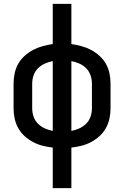

<svg xmlns="http://www.w3.org/2000/svg" viewBox="-20 -755 640 990"><path d="M252 215V6Q226 3 200 -3.5Q174 -10 150.5 -22.5Q127 -35 107 -53Q87 -71 74 -94.5Q61 -118 55.5 -144Q50 -170 50 -196V-324Q50 -350 55.5 -376.5Q61 -403 74 -426Q87 -449 107 -467Q127 -485 150.5 -497.5Q174 -510 200 -517Q226 -524 252 -528V-735H348V-528Q374 -524 400 -517Q426 -510 449.5 -497.5Q473 -485 493 -467Q513 -449 526 -426Q539 -403 544.5 -376.5Q550 -350 550 -324V-196Q550 -170 544.5 -144Q539 -118 526 -94.5Q513 -71 493 -53Q473 -35 449.5 -22.5Q426 -10 400 -3.5Q374 3 348 6V215ZM252 -80V-440Q231 -436 211 -427Q191 -418 175.5 -402.5Q160 -387 153 -366Q146 -345 146 -324V-196Q146 -175 153 -154Q160 -133 175.5 -117.5Q191 -102 211 -93Q231 -84 252 -80ZM348 -80Q369 -84 389 -93Q409 -102 424.5 -117.5Q440 -133 447 -154Q454 -175 454 -196V-324Q454 -345 447 -366Q440 -387 425 -402.5Q410 -418 389.5 -427Q369 -436 348 -440Z"/></svg>

Font: Zed Mono Medium Extended
Style: Regular
Weight: 500
Width: 7
Monospace: yes
Designer: Belleve Invis
Foundry: Belleve Invis
Version: Version 1.0.0; ttfautohint (v1.8.4)